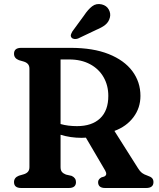

<svg xmlns="http://www.w3.org/2000/svg" viewBox="-20 -939 794 959"><path d="M681.5 -460Q681.5 -400 646.5 -353.5Q611.5 -307 551.5 -285L669.5 -98.5Q679 -83 689.2 -75.2Q699.5 -67.5 716 -62Q733 -56.5 739.8 -49Q746.5 -41.5 746.5 -29.5Q746.5 0 710 0H505Q470 0 470 -29.5Q470 -43.5 486.5 -53L500 -57Q518 -65 505.5 -87L409 -251.5Q399 -250.5 388.5 -250.5Q331.5 -250.5 282.5 -266V-104.5Q282.5 -88.5 289.5 -80.2Q296.5 -72 309.5 -67L338 -60.5Q359.5 -50.5 359.5 -29.5Q359.5 0 323.5 0H86Q50 0 50 -29.5Q50 -52 74.5 -61.5L98.5 -68.5Q112 -72.5 119.5 -81Q127 -89.5 127 -104.5V-595.5Q127 -610.5 119.5 -619Q112 -627.5 98.5 -631.5L74.5 -638.5Q50 -648 50 -670.5Q50 -700 86 -700H333Q445 -700 522.8 -669Q600.5 -638 641 -583.8Q681.5 -529.5 681.5 -460ZM282.5 -642V-319.5Q301.5 -314 322.5 -311.5Q343.5 -309 364.5 -309Q439 -309 480 -347.8Q521 -386.5 521 -460Q521 -512.5 497.2 -553.8Q473.5 -595 429.5 -618.5Q385.5 -642 326 -642ZM400 -862Q419.5 -891.5 440.2 -907.5Q461 -923.5 488.5 -917Q512.5 -911 523.2 -891.5Q534 -872 529 -852Q523.5 -829.5 506.8 -815.8Q490 -802 461 -790L369.5 -746.5Q361 -743.5 352 -744.2Q343 -745 337.5 -751Q332 -758 334.2 -765.8Q336.5 -773.5 341.5 -782Z"/></svg>

Font: Fraunces 9pt S050 SemiBold
Style: Regular
Weight: 600
Version: Version 1.000; ttfautohint (v1.8.3)